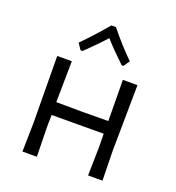

<svg xmlns="http://www.w3.org/2000/svg" viewBox="-132 -835 861 940"><g transform="rotate(20 298.0 -364.5)"><path d="M166 -595 188 -563H198C240.7 -604.3 274.7 -639 300 -667C326.7 -637 360.7 -602.3 402 -563H411L433 -595C393.7 -633 353.3 -677.7 312 -729H288C245.3 -678.3 204.7 -633.7 166 -595ZM507 0 504 -156 508 -498H432L434 -284L298 -283L163 -284L166 -498H90L93 -150L90 0H165L162 -156L163 -217L434 -218L435 -150L432 0Z"/></g></svg>

Font: Alegreya Sans SC
Style: Regular
Weight: 400
Designer: Juan Pablo del Peral
Foundry: Huerta Tipografica
Version: Version 1.000;PS 001.000;hotconv 1.0.70;makeotf.lib2.5.58329